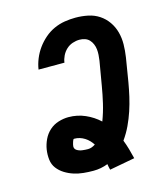

<svg xmlns="http://www.w3.org/2000/svg" viewBox="-114 -832 827 945"><g transform="rotate(-15 300.0 -359.5)"><path d="M330 24Q328 17 326.5 9.5Q325 2 324 -5V-6Q306 1 287.5 4.5Q269 8 250 8Q224 8 199 5.5Q174 3 150.5 -4.5Q127 -12 106 -25Q85 -38 70.5 -57Q56 -76 53 -101.5Q50 -127 54 -153Q58 -178 69.5 -202.5Q81 -227 101 -245Q121 -263 147 -271Q173 -279 198 -279Q243 -279 283 -261.5Q323 -244 354 -215Q370 -257 380 -300Q390 -343 397 -385L418 -508Q420 -522 421 -536.5Q422 -551 420.5 -565Q419 -579 413.5 -592Q408 -605 399 -614.5Q390 -624 377 -628.5Q364 -633 349 -633Q332 -633 314 -627Q296 -621 282 -608Q268 -595 259.5 -577.5Q251 -560 249 -543H117Q121 -570 132 -597Q143 -624 160 -647.5Q177 -671 199.5 -690.5Q222 -710 248.5 -722Q275 -734 303 -738.5Q331 -743 358 -743Q391 -743 422 -736.5Q453 -730 478 -713.5Q503 -697 520.5 -672Q538 -647 546 -617Q554 -587 553.5 -555Q553 -523 548 -490L528 -368Q522 -333 514 -298Q506 -263 494.5 -228.5Q483 -194 467.5 -161Q452 -128 430 -97Q439 -74 446 -49.5Q453 -25 459 0ZM251 -102Q261 -102 270.5 -105.5Q280 -109 289 -115Q282 -126 272.5 -136Q263 -146 251 -153.5Q239 -161 226 -165Q213 -169 198 -169Q195 -169 193.5 -166Q192 -163 191 -160.5Q190 -158 189 -155Q188 -152 187.5 -149.5Q187 -147 186 -144.5Q185 -142 185 -139Q183 -131 185.5 -124.5Q188 -118 194 -114Q200 -110 207 -107.5Q214 -105 221.5 -104Q229 -103 236.5 -102.5Q244 -102 251 -102Z"/></g></svg>

Font: Iosevka HT Extrabold Extended
Style: Italic
Weight: 800
Width: 7
Italic angle: -9°
Monospace: yes
Designer: Belleve Invis
Foundry: Belleve Invis
Version: Version 32.3.0; ttfautohint (v1.8.4)